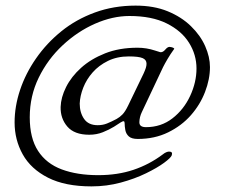

<svg xmlns="http://www.w3.org/2000/svg" viewBox="-20 -527 801 684"><path d="M306 137Q212 137 151 106Q90 75 61 23Q32 -29 32 -91Q32 -148 51.5 -206.5Q71 -265 108.5 -319Q146 -373 198.5 -415.5Q251 -458 318 -482.5Q385 -507 463 -507Q528 -507 577 -487Q626 -467 660 -434Q694 -401 711 -362.5Q728 -324 728 -288Q728 -245 710.5 -199.5Q693 -154 660 -116.5Q627 -79 579 -55.5Q531 -32 471 -32Q449 -32 439 -41Q429 -50 426.5 -63.5Q424 -77 424 -88Q424 -94 421 -95Q418 -96 410 -91Q403 -86 386 -75.5Q369 -65 346.5 -56Q324 -47 298 -47Q245 -47 220 -76Q195 -105 196 -146Q197 -180 215.5 -217Q234 -254 269 -285.5Q304 -317 354.5 -337Q405 -357 470 -357Q486 -357 501.5 -354.5Q517 -352 532 -347Q543 -344 546.5 -342.5Q550 -341 553 -341Q561 -341 569 -350.5Q577 -360 584 -360Q586 -360 590.5 -359Q595 -358 598.5 -356Q602 -354 600 -352Q587 -334 577 -317Q567 -300 561 -288L485 -127Q477 -110 476.5 -92Q476 -74 500 -74Q554 -74 594.5 -105.5Q635 -137 657.5 -185.5Q680 -234 680 -283Q680 -332 653.5 -374.5Q627 -417 574 -443.5Q521 -470 441 -470Q381 -470 318.5 -442.5Q256 -415 203 -365.5Q150 -316 118 -250.5Q86 -185 86 -109Q86 -35 115.5 10.5Q145 56 200 76.5Q255 97 330 97Q399 97 455.5 78Q512 59 560 23Q566 18 572 15.5Q578 13 582 13Q589 13 591.5 16Q594 19 592 26Q589 35 564.5 53Q540 71 500 90.5Q460 110 410 123.5Q360 137 306 137ZM328 -81Q346 -81 361 -87Q376 -93 395 -103Q406 -109 416 -119Q426 -129 437 -152L492 -266Q497 -277 499.5 -285Q502 -293 502 -300Q502 -314 488 -320Q474 -326 439 -326Q397 -326 364.5 -310Q332 -294 310 -269Q288 -244 276.5 -214.5Q265 -185 264 -158Q264 -126 279.5 -103.5Q295 -81 328 -81Z"/></svg>

Font: EB Garamond
Style: Italic
Weight: 400
Italic angle: -17.2°
Designer: Georg Duffner and Octavio Pardo
Foundry: Georg Duffner
Version: Version 1.001